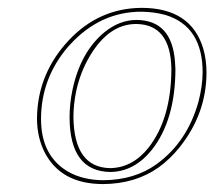

<svg xmlns="http://www.w3.org/2000/svg" viewBox="-20 -459 546 489"><path d="M326.7 -397.9Q256.8 -397.9 208 -314.9Q184.6 -274.9 174.3 -228Q167 -193.4 167 -160.2Q168.9 -32.2 260.7 -30.8Q317.4 -31.7 358.4 -83Q416 -157.2 416.5 -282.7Q415 -397 326.7 -397.9ZM146 -346.2Q220.2 -432.1 325.7 -438.5Q333.5 -439 340.3 -439Q467.3 -439 498 -334Q505.9 -306.2 505.9 -274.4Q505.9 -169.9 437.5 -84Q413.1 -53.7 384.8 -33.2Q325.2 9.3 242.7 9.8Q134.3 9.8 92.8 -72.8Q74.7 -109.9 74.2 -155.8Q74.7 -263.7 146 -346.2ZM326.7 -408.2Q418.5 -408.2 425.8 -300.3Q426.3 -291 426.8 -282.7Q426.3 -152.3 366.2 -76.7Q321.3 -21.5 260.7 -21Q157.7 -22.5 157.2 -160.2Q157.2 -195.3 164.6 -230Q185.1 -327.1 246.6 -377.4Q284.2 -407.7 326.7 -408.2ZM153.3 -339.8Q84.5 -259.3 84.5 -155.8Q84.5 -62 153.8 -21.5Q191.4 -0.5 242.7 0Q322.8 -0.5 378.9 -41Q457 -97.7 485.4 -199.7Q495.6 -238.3 496.1 -274.4Q496.1 -392.1 401.4 -420.9Q373.5 -428.7 340.3 -429.2Q235.8 -429.2 159.2 -346.2Q155.8 -342.8 153.3 -339.8Z"/></svg>

Font: Linux Biolinum Outline O
Style: Italic
Weight: 400
Italic angle: -12°
Designer: Philipp H. Poll
Foundry: Philipp H. Poll
Version: Version 0.6.2